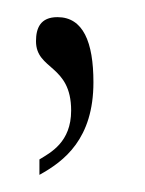

<svg xmlns="http://www.w3.org/2000/svg" viewBox="-20 -667 169 224"><path d="M26 -463C55 -479 89 -505 89 -571C89 -618 77 -647 47 -647C27 -647 22 -634 22 -619C22 -585 63 -592 63 -538C63 -501 39 -489 26 -481Z"/></svg>

Font: Noto Serif Hebrew ExtraCondensed Thin
Style: Regular
Weight: 100
Width: 2
Designer: Monotype Design Team
Foundry: Monotype Imaging Inc.
Version: Version 2.004